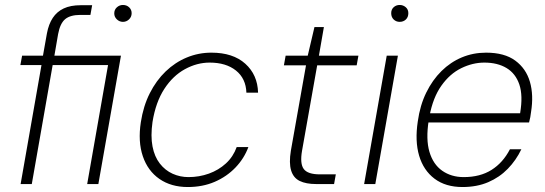

<svg xmlns="http://www.w3.org/2000/svg" viewBox="-20 -741 2195 773"><path d="M63 0 147 -479H62L69 -517H153L169 -607Q176 -644 192.5 -669Q209 -694 236.5 -707Q264 -720 305 -720H351L344 -681H304Q263 -681 242.5 -664Q222 -647 214 -604L199 -517H467L376 0H331L415 -479H192L108 0ZM475 -653Q461 -653 450.5 -663Q440 -673 440 -687Q440 -702 450.5 -711.5Q461 -721 475 -721Q490 -721 500 -711.5Q510 -702 510 -688Q510 -673 499.5 -663Q489 -653 475 -653Z M736 12Q669 12 622 -20.5Q575 -53 555 -112Q535 -171 547 -249Q557 -314 583 -365.5Q609 -417 647 -453.5Q685 -490 732 -509.5Q779 -529 831 -529Q918 -529 967.5 -484.5Q1017 -440 1019 -368H972Q970 -425 930 -457Q890 -489 824 -489Q773 -489 724.5 -462.5Q676 -436 641.5 -383Q607 -330 594 -250Q586 -193 594 -151.5Q602 -110 623.5 -82.5Q645 -55 675 -41.5Q705 -28 739 -28Q782 -28 821 -42Q860 -56 889.5 -83Q919 -110 933 -149H980Q963 -103 928 -66.5Q893 -30 844.5 -9Q796 12 736 12Z M1253 0Q1212 0 1186.5 -12.5Q1161 -25 1152 -55Q1143 -85 1151 -134L1212 -478H1123L1130 -517H1219L1246 -632H1284L1264 -517H1423L1416 -478H1257L1196 -134Q1187 -82 1203 -60.5Q1219 -39 1268 -39H1332L1325 0Z M1446 0 1537 -517H1582L1491 0ZM1589 -653Q1575 -653 1565 -662.5Q1555 -672 1555 -688Q1555 -703 1565 -712Q1575 -721 1589 -721Q1603 -721 1613.5 -712Q1624 -703 1624 -688Q1624 -672 1614 -662.5Q1604 -653 1589 -653Z M1842 12Q1774 12 1729.5 -21.5Q1685 -55 1667.5 -114Q1650 -173 1662 -252Q1671 -317 1696 -368Q1721 -419 1757.5 -455Q1794 -491 1839.5 -510Q1885 -529 1937 -529Q2011 -529 2054.5 -497Q2098 -465 2113.5 -411.5Q2129 -358 2118 -290Q2117 -280 2115 -269.5Q2113 -259 2110 -248H1692L1699 -285H2074Q2086 -356 2071 -400.5Q2056 -445 2019.5 -467Q1983 -489 1930 -489Q1883 -489 1837 -466.5Q1791 -444 1757 -396Q1723 -348 1709 -273L1706 -256Q1694 -180 1709 -129.5Q1724 -79 1760.5 -53.5Q1797 -28 1847 -28Q1913 -28 1959 -57Q2005 -86 2033 -140H2079Q2058 -96 2024.5 -61.5Q1991 -27 1945.5 -7.5Q1900 12 1842 12Z"/></svg>

Font: DM Sans 11pt ExtraLight
Style: Italic
Weight: 250
Italic angle: -10°
Version: Version 4.004;gftools[0.9.30]